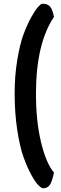

<svg xmlns="http://www.w3.org/2000/svg" viewBox="-20 -822 330 1035"><path d="M174 -323Q173 -175 200.5 -58.5Q228 58 271 108Q262 152 250 172.5Q238 193 211 193Q204 193 187.5 177Q171 161 149 121Q127 81 107 25.5Q87 -30 73 -121Q59 -212 59 -318Q59 -414 73 -498.5Q87 -583 106.5 -636Q126 -689 148 -728.5Q170 -768 185.5 -785Q201 -802 208 -802Q236 -802 249.5 -787Q263 -772 271 -731Q175 -588 174 -323Z"/></svg>

Font: Yanone Kaffeesatz Bold
Style: Regular
Weight: 700
Designer: Yanone (Cyrillic: Daniel Pouzeot)
Foundry: Yanone
Version: Version 1.003;PS 001.003;hotconv 1.0.88;makeotf.lib2.5.64775